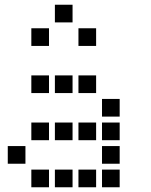

<svg xmlns="http://www.w3.org/2000/svg" viewBox="-20 -808 640 815"><path d="M214 -788Q213 -788 213 -788Q213 -788 213 -787V-714Q213 -713 213 -713Q213 -713 214 -713H287Q288 -713 288 -713Q288 -713 288 -714V-787Q288 -788 288 -788Q288 -788 287 -788ZM114 -688Q113 -688 113 -688Q113 -688 113 -687V-614Q113 -613 113 -613Q113 -613 114 -613H187Q188 -613 188 -613Q188 -613 188 -614V-687Q188 -688 188 -688Q188 -688 187 -688ZM314 -688Q313 -688 313 -688Q313 -688 313 -687V-614Q313 -613 313 -613Q313 -613 314 -613H387Q388 -613 388 -613Q388 -613 388 -614V-687Q388 -688 388 -688Q388 -688 387 -688ZM114 -488Q113 -488 113 -488Q113 -488 113 -487V-414Q113 -413 113 -413Q113 -413 114 -413H187Q188 -413 188 -413Q188 -413 188 -414V-487Q188 -488 188 -488Q188 -488 187 -488ZM214 -488Q213 -488 213 -488Q213 -488 213 -487V-414Q213 -413 213 -413Q213 -413 214 -413H287Q288 -413 288 -413Q288 -413 288 -414V-487Q288 -488 288 -488Q288 -488 287 -488ZM314 -488Q313 -488 313 -488Q313 -488 313 -487V-414Q313 -413 313 -413Q313 -413 314 -413H387Q388 -413 388 -413Q388 -413 388 -414V-487Q388 -488 388 -488Q388 -488 387 -488ZM414 -388Q413 -388 413 -388Q413 -388 413 -387V-314Q413 -313 413 -313Q413 -313 414 -313H487Q488 -313 488 -313Q488 -313 488 -314V-387Q488 -388 488 -388Q488 -388 487 -388ZM114 -288Q113 -288 113 -288Q113 -288 113 -287V-214Q113 -213 113 -213Q113 -213 114 -213H187Q188 -213 188 -213Q188 -213 188 -214V-287Q188 -288 188 -288Q188 -288 187 -288ZM214 -288Q213 -288 213 -288Q213 -288 213 -287V-214Q213 -213 213 -213Q213 -213 214 -213H287Q288 -213 288 -213Q288 -213 288 -214V-287Q288 -288 288 -288Q288 -288 287 -288ZM314 -288Q313 -288 313 -288Q313 -288 313 -287V-214Q313 -213 313 -213Q313 -213 314 -213H387Q388 -213 388 -213Q388 -213 388 -214V-287Q388 -288 388 -288Q388 -288 387 -288ZM414 -288Q413 -288 413 -288Q413 -288 413 -287V-214Q413 -213 413 -213Q413 -213 414 -213H487Q488 -213 488 -213Q488 -213 488 -214V-287Q488 -288 488 -288Q488 -288 487 -288ZM14 -188Q13 -188 13 -188Q13 -188 13 -187V-114Q13 -113 13 -113Q13 -113 14 -113H87Q88 -113 88 -113Q88 -113 88 -114V-187Q88 -188 88 -188Q88 -188 87 -188ZM414 -188Q413 -188 413 -188Q413 -188 413 -187V-114Q413 -113 413 -113Q413 -113 414 -113H487Q488 -113 488 -113Q488 -113 488 -114V-187Q488 -188 488 -188Q488 -188 487 -188ZM114 -88Q113 -88 113 -88Q113 -88 113 -87V-14Q113 -13 113 -13Q113 -13 114 -13H187Q188 -13 188 -13Q188 -13 188 -14V-87Q188 -88 188 -88Q188 -88 187 -88ZM214 -88Q213 -88 213 -88Q213 -88 213 -87V-14Q213 -13 213 -13Q213 -13 214 -13H287Q288 -13 288 -13Q288 -13 288 -14V-87Q288 -88 288 -88Q288 -88 287 -88ZM314 -88Q313 -88 313 -88Q313 -88 313 -87V-14Q313 -13 313 -13Q313 -13 314 -13H387Q388 -13 388 -13Q388 -13 388 -14V-87Q388 -88 388 -88Q388 -88 387 -88ZM414 -88Q413 -88 413 -88Q413 -88 413 -87V-14Q413 -13 413 -13Q413 -13 414 -13H487Q488 -13 488 -13Q488 -13 488 -14V-87Q488 -88 488 -88Q488 -88 487 -88Z"/></svg>

Font: Doto Black
Style: Bold
Weight: 700
Monospace: yes
Version: Version 1.000